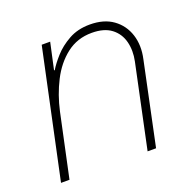

<svg xmlns="http://www.w3.org/2000/svg" viewBox="-101 -643 751 746"><g transform="rotate(-20 274.0 -270.0)"><path d="M29 0 142 -530H177L153 -420H156Q169 -442 194 -470Q219 -498 256.5 -519Q294 -540 344 -540Q402 -540 439.5 -513Q477 -486 491.5 -441Q506 -396 494 -342L422 0H387L460 -345Q469 -388 459.5 -425Q450 -462 420.5 -484.5Q391 -507 340 -507Q280 -507 235.5 -472.5Q191 -438 162.5 -382Q134 -326 120 -262L64 0Z"/></g></svg>

Font: Be Vietnam Pro Thin
Style: Italic
Weight: 100
Italic angle: -12°
Designer: Lam Bao, Tony Le, Vietanh Nguyen
Foundry: Yellow Type Foundry
Version: Version 1.002; ttfautohint (v1.8.3)